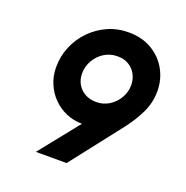

<svg xmlns="http://www.w3.org/2000/svg" viewBox="-123 -793 878 906"><g transform="rotate(20 316.0 -340.0)"><path d="M152.6 0 311.7 -198.9Q269.2 -199.1 231.9 -215.1Q194.6 -231.1 166.3 -259.6Q138 -288.2 121.9 -326.4Q105.7 -364.7 105.7 -409.2Q105.7 -463.7 126.1 -512.4Q146.5 -561.1 183.2 -599Q219.9 -636.9 268.3 -658.4Q316.7 -679.9 372.4 -679.9Q439.6 -679.9 489.2 -650.6Q538.9 -621.3 566.3 -572.1Q593.7 -523 593.7 -464Q593.7 -407.9 569.6 -357.1Q545.6 -306.3 505.5 -254.3L307 0ZM338.8 -318.3Q374.8 -318.3 403.7 -336.4Q432.7 -354.5 450.2 -384.6Q467.8 -414.7 467.8 -449.4Q467.8 -478.2 455.1 -502.3Q442.4 -526.4 418.8 -541Q395.2 -555.7 361.8 -555.7Q324.5 -555.7 295.1 -537.2Q265.7 -518.7 248.3 -488.2Q230.9 -457.8 230.9 -422.4Q230.9 -391.9 245 -368.3Q259 -344.7 283.2 -331.5Q307.5 -318.3 338.8 -318.3Z"/></g></svg>

Font: Atkinson Hyperlegible Mono ExtraLight
Style: Italic
Weight: 200
Italic angle: -12°
Monospace: yes
Designer: Elliott Scott, Megan Eiswerth, Linus Boman, Theodore Petrosky, Letters from Sweden
Foundry: Applied Design Works, Letters from Sweden
Version: Version 2.001